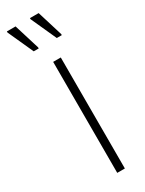

<svg xmlns="http://www.w3.org/2000/svg" viewBox="-228 -736 577 764"><g transform="rotate(-30 60.5 -353.5)"><path d="M62 0V-510H97V0ZM145 -585H122L69 -702V-707H109L145 -590ZM39 -585H16L-37 -702V-707H3L39 -590Z"/></g></svg>

Font: Saira ExtraCondensed Thin
Style: Regular
Weight: 250
Width: 2
Designer: Hector Gatti with collaboration of the Omnibus-Type team
Foundry: Omnibus-Type
Version: Version 1.101